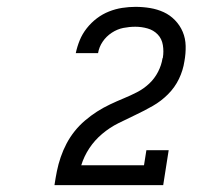

<svg xmlns="http://www.w3.org/2000/svg" viewBox="-20 -863 640 560"><path d="M139 -323V-324Q142 -344 146 -364Q150 -384 157 -404.5Q164 -425 174 -444Q184 -463 197.5 -480Q211 -497 228 -511.5Q245 -526 263 -537.5Q281 -549 301 -558.5Q321 -568 340.5 -576Q360 -584 379.5 -594Q399 -604 415 -619Q431 -634 441 -653.5Q451 -673 454 -693Q455 -694 455 -694Q455 -694 455 -695Q458 -713 455 -731.5Q452 -750 440 -762.5Q428 -775 410.5 -780Q393 -785 375 -785Q357 -785 339.5 -781.5Q322 -778 306 -767.5Q290 -757 279.5 -741.5Q269 -726 266 -708H201Q205 -727 212.5 -745.5Q220 -764 233 -780.5Q246 -797 262.5 -809.5Q279 -822 298 -829.5Q317 -837 336.5 -840Q356 -843 375 -843Q397 -843 418 -839.5Q439 -836 457.5 -827.5Q476 -819 490.5 -804Q505 -789 513 -770Q521 -751 521.5 -729Q522 -707 518 -685Q514 -658 502 -633Q490 -608 470 -588Q450 -568 425.5 -554Q401 -540 375.5 -528Q350 -516 325 -503.5Q300 -491 278 -472.5Q256 -454 240.5 -430.5Q225 -407 217 -381H400L407 -425H472L456 -323Z"/></svg>

Font: Iosevka Curly Slab LtExObl
Style: Regular
Weight: 300
Width: 7
Italic angle: -9°
Monospace: yes
Designer: Belleve Invis
Foundry: Belleve Invis
Version: Version 11.1.0; ttfautohint (v1.8.3)